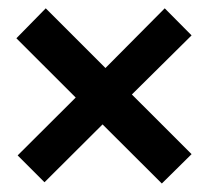

<svg xmlns="http://www.w3.org/2000/svg" viewBox="-20 -552 495 457"><path d="M85.9 -118.2 22 -182.1 160.2 -319.8 19 -460.9 88.9 -532.2 231 -390.1 372.1 -532.2 436 -467.8 293.9 -327.1 436 -185.1 365.2 -115.2 224.1 -255.9Z"/></svg>

Font: Copperplate Sans CC Heavy
Style: Regular
Weight: 400
Designer: indestructible type*
Foundry: Cowboy Collective
Version: Version 1.000